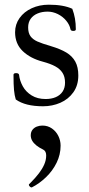

<svg xmlns="http://www.w3.org/2000/svg" viewBox="-20 -445 385 826"><path d="M47.9 -17.1Q42.5 -34.2 40.3 -57.4Q38.1 -80.6 38.1 -123Q38.1 -127 41 -128.7Q43.9 -130.4 49.8 -130.4Q55.2 -130.4 58.3 -128.4Q61.5 -126.5 62 -123Q64.9 -97.7 78.1 -73.7Q91.3 -49.8 116.2 -34.4Q141.1 -19 176.3 -19Q201.2 -19 220 -27.1Q238.8 -35.2 249.3 -51Q259.8 -66.9 259.8 -89.4Q259.8 -114.7 249 -131.6Q238.3 -148.4 217.5 -159.7Q196.8 -170.9 164.1 -179.7Q110.4 -193.8 77.6 -225.3Q44.9 -256.8 44.9 -306.2Q44.9 -340.3 64.2 -367.4Q83.5 -394.5 116.7 -409.7Q149.9 -424.8 189.9 -424.8Q221.7 -424.8 246.8 -420.4Q272 -416 291 -407.2Q298.8 -386.2 302.5 -365Q306.2 -343.8 306.2 -318.8Q306.2 -312 295.4 -312Q290 -312 287.1 -313.7Q284.2 -315.4 283.2 -318.8Q279.8 -337.9 265.1 -355.7Q250.5 -373.5 229 -384.3Q207.5 -395 184.6 -395Q161.1 -395 142.1 -387.2Q123 -379.4 112.1 -364.3Q101.1 -349.1 101.1 -327.1Q101.1 -303.2 111.1 -289.3Q121.1 -275.4 140.6 -266.6Q160.2 -257.8 198.7 -246.6Q239.7 -234.4 265.4 -219Q291 -203.6 304 -179.9Q316.9 -156.2 316.9 -120.1Q316.9 -78.1 295.7 -48.1Q274.4 -18.1 239.7 -2.9Q205.1 12.2 165 12.2Q127 12.2 97.7 4.9Q68.4 -2.4 47.9 -17.1ZM105 347.7 114.7 337.9Q134.3 317.9 147.9 300Q161.6 282.2 170.2 262.9Q178.7 243.7 178.7 224.1Q178.7 205.1 166 198.7Q147.9 189.9 136.2 180.4Q124.5 170.9 118.4 160.2Q112.3 149.4 112.3 137.2Q112.3 123 119.6 113.5Q127 104 138.4 99.6Q149.9 95.2 162.6 95.2Q185.5 95.2 203.4 107.7Q221.2 120.1 231 139.9Q240.7 159.7 240.7 181.6Q240.7 220.2 223.4 255.4Q206.1 290.5 177.7 317.6Q149.4 344.7 117.7 360.8Q114.7 362.3 111.1 359.9Q107.4 357.4 105.2 353.5Q103 349.6 105 347.7Z"/></svg>

Font: Junicode Two Beta VF
Style: Regular
Weight: 400
Designer: Peter S. Baker
Foundry: Briery Creek Software
Version: Version 1.031 beta; ttfautohint (v1.8.1.43-b0c9)